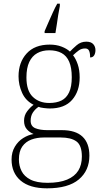

<svg xmlns="http://www.w3.org/2000/svg" viewBox="-20 -786 556 1046"><path d="M236 240Q142 240 92.5 198Q43 156 43 83Q43 43 61 13Q79 -17 106.5 -34Q134 -51 163 -56Q142 -64 126.5 -81.5Q111 -99 111 -128Q111 -158 128.5 -180.5Q146 -203 163 -215Q120 -237 100.5 -280Q81 -323 81 -370Q81 -446 125 -494.5Q169 -543 251 -543Q287 -543 315.5 -532Q344 -521 361 -505Q375 -520 397.5 -539.5Q420 -559 450 -559Q476 -559 488 -545.5Q500 -532 500 -513Q500 -496 493 -484.5Q486 -473 471 -473Q471 -498 465 -510Q459 -522 444 -522Q424 -522 409.5 -511.5Q395 -501 378 -485Q393 -466 403.5 -435.5Q414 -405 414 -364Q414 -289 373 -242Q332 -195 251 -195Q239 -195 218.5 -197.5Q198 -200 190 -204Q172 -192 159.5 -173.5Q147 -155 147 -128Q147 -98 172.5 -87.5Q198 -77 238 -77H317Q392 -77 429.5 -41.5Q467 -6 467 62Q467 143 409.5 191.5Q352 240 236 240ZM239 210Q304 210 345.5 192.5Q387 175 406.5 143.5Q426 112 426 67Q426 6 396.5 -15.5Q367 -37 311 -37H219Q181 -37 150.5 -25.5Q120 -14 101.5 12Q83 38 83 83Q83 117 97.5 146Q112 175 146 192.5Q180 210 239 210ZM248 -225Q288 -225 315 -238.5Q342 -252 356.5 -283Q371 -314 371 -365Q371 -417 357 -449.5Q343 -482 315.5 -497Q288 -512 248 -512Q211 -512 183 -496.5Q155 -481 139.5 -448.5Q124 -416 124 -364Q124 -292 158.5 -258.5Q193 -225 248 -225ZM223 -616Q232 -637 244 -664.5Q256 -692 268.5 -719.5Q281 -747 292 -766H306V-753Q301 -729 297 -703.5Q293 -678 289.5 -653Q286 -628 282 -606H223Z"/></svg>

Font: Noto Rashi Hebrew ExtraLight
Style: Regular
Weight: 250
Version: Version 1.006